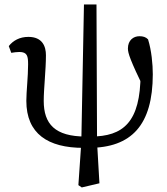

<svg xmlns="http://www.w3.org/2000/svg" viewBox="-20 -650 751 861"><path d="M346.7 190.6 425.9 171.9 415.2 -12.5 412.7 -629.9H356.5L344.6 -10.6L331.5 180.2L346.7 190.6ZM354.3 13.1 364.4 -37.7C225.8 -37.7 176.1 -94.5 176.1 -197.5C176.1 -251.4 186 -337.9 186 -402.3C186 -441.8 170.4 -484.6 107.2 -484.6C68.3 -484.6 38.5 -468 19.4 -443.3L30.5 -413.1C42.2 -415 55 -416.9 66.7 -416.9C102.5 -416.9 106 -398 106 -361.4C106 -305.4 98.1 -239.9 98.1 -197.8C98.1 -50.2 194.9 13.1 354.3 13.1ZM377.3 13.1C570.2 13.1 664.9 -89.7 665.2 -316.7C665.2 -361.8 659.4 -424.2 643.9 -473.5C634 -483.9 621.4 -487.6 605.3 -487.6C578.5 -487.6 553.6 -469.8 553.6 -432.4C553.6 -411.5 564 -380 627.7 -248.3L613.8 -379.3L601 -379.4C603.8 -361.1 610.4 -335.3 610.3 -318C609.9 -102.1 532.9 -37.7 386.9 -37.7L377.3 13.1Z"/></svg>

Font: Source Serif Variable
Style: Regular
Weight: 389
Designer: Frank Grießhammer
Foundry: Adobe Systems Incorporated
Version: Version 3.001;hotconv 1.0.111;makeotfexe 2.5.65597